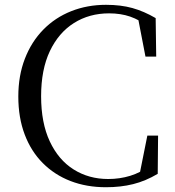

<svg xmlns="http://www.w3.org/2000/svg" viewBox="-20 -765 731 801"><path d="M422 16.1Q341.2 16.1 274.3 -9.7Q207.5 -35.5 158.5 -84.7Q109.5 -133.8 83 -204Q56.4 -274.1 56.4 -362.1Q56.4 -449.6 83.9 -520.4Q111.3 -591.1 160.8 -641.5Q210.3 -691.9 277.2 -718.4Q344.2 -744.9 422.3 -744.9Q483.8 -744.9 532.2 -731.5Q580.6 -718 629.4 -689.5L631.7 -528.8H586.9L553.4 -702.3L604 -685.4V-650.8Q562.3 -682.3 522.9 -695.8Q483.6 -709.3 435.2 -709.3Q352.6 -709.3 288.6 -669Q224.6 -628.7 188 -551.7Q151.5 -474.7 151.5 -363.5Q151.5 -252.4 187.7 -175.1Q224 -97.7 287.3 -58Q350.7 -18.2 431.3 -18.2Q479.5 -18.2 523.1 -31.5Q566.8 -44.8 609.2 -76.2V-43.1L560.6 -29.3L594.7 -199.3H639.5L638 -39.8Q587.2 -9.6 535.4 3.2Q483.6 16.1 422 16.1Z"/></svg>

Font: Noto Serif SC
Style: Regular
Weight: 200
Designer: Ryoko NISHIZUKA 西塚涼子 (kana & ideographs); Frank Grießhammer (Latin, Greek & Cyrillic); Wenlong ZHANG 张文龙 (bopomofo); San
Foundry: Adobe
Version: Version 2.001;hotconv 1.1.0;makeotfexe 2.6.0